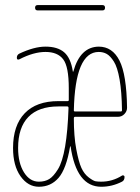

<svg xmlns="http://www.w3.org/2000/svg" viewBox="-20 -710 540 740"><path d="M360.4 -509.8Q269.5 -509.8 264.6 -284.2Q264.6 -280.3 269.5 -280.3H445.3Q450.2 -280.3 450.2 -285.2Q449.2 -356.4 440.9 -403.8Q432.6 -451.2 418.9 -472.7Q405.3 -494.1 391.6 -502Q377.9 -509.8 360.4 -509.8ZM129.9 -9.8Q153.3 -9.8 169.9 -20Q186.5 -30.3 203.6 -58.1Q220.7 -85.9 231 -145.5Q241.2 -205.1 244.1 -293.9Q244.1 -299.8 239.3 -299.8H205.1Q128.9 -299.8 89.4 -259.3Q49.8 -218.8 49.8 -139.6Q49.8 -82 72.3 -45.9Q94.7 -9.8 129.9 -9.8ZM240.2 -320.3Q245.1 -320.3 245.1 -324.2V-370.1Q245.1 -453.1 223.6 -481.4Q202.1 -509.8 155.3 -509.8Q109.4 -509.8 54.7 -481.4Q44.9 -477.5 44.9 -487.3Q44.9 -498 53.7 -502.9Q111.3 -530.3 155.3 -530.3Q202.1 -530.3 227.5 -508.3Q252.9 -486.3 260.7 -434.6Q260.7 -433.6 261.7 -433.6Q262.7 -433.6 262.7 -434.6Q289.1 -529.3 360.4 -530.3Q413.1 -530.3 440.4 -476.6Q467.8 -422.9 469.7 -294.9Q469.7 -281.2 459.5 -270.5Q449.2 -259.8 434.6 -259.8H269.5Q264.6 -259.8 264.6 -253.9Q264.6 -184.6 273.9 -135.3Q283.2 -85.9 293.9 -62.5Q304.7 -39.1 322.3 -25.9Q339.8 -12.7 349.1 -11.2Q358.4 -9.8 370.1 -9.8Q413.1 -9.8 450.2 -33.2Q453.1 -35.2 456.5 -33.7Q460 -32.2 460 -28.3Q460 -14.6 450.2 -9.8Q412.1 9.8 370.1 9.8Q274.4 9.8 252 -146.5Q251 -146.5 250 -144.5Q235.4 -58.6 205.6 -24.4Q175.8 9.8 129.9 9.8Q87.9 9.8 59.1 -30.8Q30.3 -71.3 30.3 -139.6Q30.3 -226.6 75.2 -273.4Q120.1 -320.3 205.1 -320.3ZM125 -669.9Q115.2 -669.9 115.2 -680.2Q115.2 -690.4 125 -690.4H375Q384.8 -690.4 384.8 -680.2Q384.8 -669.9 375 -669.9Z"/></svg>

Font: Rounded Mgen+ 1mn thin
Style: Regular
Weight: 100
Designer: [Source Han Sans]
Ryoko NISHIZUKA  (kana & ideographs); Paul D. Hunt (Latin, Greek & Cyrillic); Wenlong ZHANG  (bopomofo
Version: Version 1.059.20150602